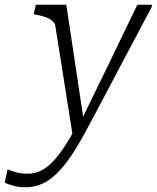

<svg xmlns="http://www.w3.org/2000/svg" viewBox="-115 -557 659 808"><path d="M193 27 218 -14 239 -39 164 -537H36L27 -497L38 -495Q63 -490 80 -483.5Q97 -477 106.5 -468Q116 -459 118 -447ZM225 -45 213 -39Q182 22 154.5 63Q127 104 102 128.5Q77 153 52.5 163.5Q28 174 0 174Q-30 174 -51.5 167Q-73 160 -83 155L-95 212Q-83 218 -60 224.5Q-37 231 -7 231Q29 231 61 217Q93 203 123.5 173.5Q154 144 185 98Q216 52 250 -12Q278 -64 305.5 -116Q333 -168 360.5 -220Q388 -272 415 -323Q442 -374 469.5 -425.5Q497 -477 524 -529V-537H463Q433 -476 403.5 -414Q374 -352 344 -290.5Q314 -229 284 -167.5Q254 -106 225 -45Z"/></svg>

Font: Roboto Serif 20pt ExtraLight
Style: Italic
Weight: 250
Italic angle: -10°
Version: Version 1.007